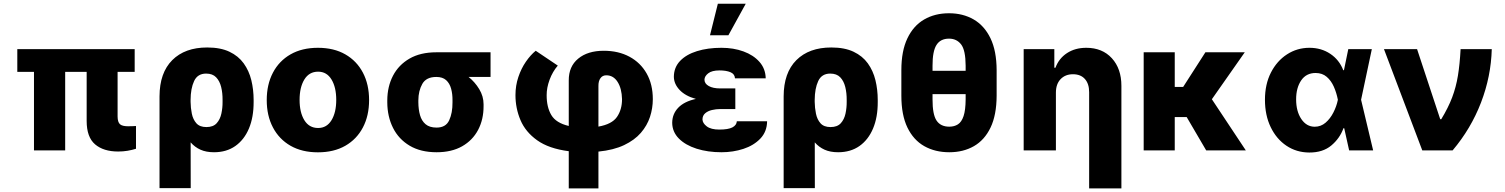

<svg xmlns="http://www.w3.org/2000/svg" viewBox="-20 -810 8105 1034"><path d="M705.3 -545.5V-422.9H613.3V-182.5Q613.6 -152 626.1 -141Q638.5 -130 669.7 -130Q682.5 -130 693.2 -130.5Q703.8 -131 712.4 -131.4V-8.9Q691.1 -2.1 666.9 2Q642.8 6 616.1 6Q537.3 6 492 -32.7Q446.7 -71.4 446.7 -158.7V-422.9H331V0H163V-422.9H73.2V-545.5Z M839.1 203.1V-291.2Q839.5 -418 907.7 -486.2Q975.9 -554.3 1095.9 -554.3Q1167.3 -554.3 1215.6 -531.4Q1263.8 -508.5 1292.4 -468.8Q1321 -429 1333.5 -378.2Q1345.9 -327.4 1345.9 -271.3V-261.4Q1346.2 -179 1320.7 -118.1Q1295.1 -57.2 1247.3 -23.6Q1199.6 9.9 1132.5 9.9Q1090.2 9.9 1059.5 -3.9Q1028.8 -17.8 1006.7 -43.3L1007.1 203.1ZM1006.4 -261.7Q1006.7 -229 1013.1 -197.8Q1019.5 -166.5 1037.6 -146.1Q1055.8 -125.7 1091.6 -125.7Q1128.2 -125.7 1146.8 -146.3Q1165.5 -166.9 1172.2 -198.3Q1179 -229.8 1178.6 -261.4V-271.3Q1179 -309.3 1171 -341.6Q1163 -373.9 1143.8 -393.8Q1124.6 -413.7 1090.2 -413.7Q1044 -413.7 1025.4 -373.6Q1006.7 -333.5 1006.4 -272Z M1692.1 10.3Q1606.5 10.3 1544.7 -25Q1483 -60.4 1449.8 -123.8Q1416.5 -187.1 1416.5 -271Q1416.5 -355.1 1449.8 -418.5Q1483 -481.9 1544.7 -517.2Q1606.5 -552.6 1692.1 -552.6Q1778.1 -552.6 1839.7 -517.2Q1901.3 -481.9 1934.5 -418.5Q1967.7 -355.1 1967.7 -271Q1967.7 -187.1 1934.5 -123.8Q1901.3 -60.4 1839.7 -25Q1778.1 10.3 1692.1 10.3ZM1693.2 -120.7Q1739.7 -120.7 1765.3 -162.6Q1790.8 -204.5 1790.8 -272Q1790.8 -339.8 1765.3 -381.9Q1739.7 -424 1693.2 -424Q1644.9 -424 1619.1 -381.9Q1593.4 -339.8 1593.4 -272Q1593.4 -204.5 1619.1 -162.6Q1644.9 -120.7 1693.2 -120.7Z M2065.7 -258.5V-269.9Q2066.1 -343.8 2096.4 -402.2Q2126.8 -460.6 2185.5 -494.5Q2244.3 -528.4 2329.9 -528.4H2621.8V-395.6H2503.6Q2537.6 -368.3 2560.9 -329.9Q2584.2 -291.5 2584.2 -248.6V-238.6Q2584.5 -166.9 2554.9 -110.6Q2525.2 -54.3 2468.8 -22.2Q2412.3 9.9 2331.3 9.9Q2245.7 9.9 2186.4 -25.2Q2127.1 -60.4 2096.6 -121.3Q2066.1 -182.2 2065.7 -258.5ZM2233 -269.9V-258.5Q2233.3 -220.5 2242 -189.8Q2250.7 -159.1 2272 -141Q2293.3 -122.9 2331.3 -122.9Q2381 -122.9 2399.1 -162.3Q2417.3 -201.7 2416.9 -258.5V-269.9Q2417.3 -304 2409.4 -332.6Q2401.6 -361.2 2382.6 -378.4Q2363.6 -395.6 2329.9 -395.6Q2275.6 -395.6 2254.4 -358.3Q2233.3 -321 2233 -269.9Z M3043 204.5V4.3Q2935.7 -9.6 2872.9 -54.5Q2810 -99.4 2783 -163.2Q2756 -226.9 2756 -297.6Q2756 -349.1 2771.5 -395.1Q2786.9 -441.1 2812 -477.5Q2837 -513.8 2865.1 -536.6L2984 -456.7Q2956 -424.4 2939.8 -380.7Q2923.7 -337 2924 -297.6Q2923.7 -233.3 2949 -190.5Q2974.4 -147.7 3043 -131.7V-376.8Q3042.6 -452.1 3093.9 -494.3Q3145.2 -536.6 3231.5 -536.6Q3310.4 -536.6 3369.9 -504.6Q3429.3 -472.7 3462.5 -414.2Q3495.7 -355.8 3495.7 -275.9Q3495.7 -227.3 3480.5 -180.6Q3465.2 -133.9 3431.3 -94.6Q3397.4 -55.4 3341.1 -28.6Q3284.8 -1.8 3202.8 6.4V204.5ZM3202.8 -128.2Q3275.6 -141 3302.7 -180.4Q3329.9 -219.8 3329.9 -275.9Q3328.5 -333.5 3305.9 -369Q3283.4 -404.5 3245 -404.5Q3224.8 -404.5 3213.6 -388.8Q3202.4 -373.2 3202.8 -346.6Z M3940 -286.2V-222.7H3858.7Q3835.9 -222.7 3814.1 -217.5Q3792.3 -212.4 3777.9 -200.1Q3763.5 -187.9 3763.1 -166.9Q3763.8 -146.3 3786.4 -129.3Q3808.9 -112.2 3854 -112.2Q3901.6 -112.2 3924.2 -123.9Q3946.7 -135.7 3948.2 -157H4111.2Q4110.4 -100.9 4074.9 -63.7Q4039.4 -26.6 3983.7 -8.3Q3927.9 9.9 3865.8 9.9Q3791.5 9.9 3731.4 -9.2Q3671.2 -28.4 3635.8 -64.1Q3600.5 -99.8 3600.1 -148.8Q3600.5 -196.4 3632.6 -229.9Q3664.8 -263.5 3727.6 -277.3Q3670.8 -293 3640.1 -325.5Q3609.4 -358 3609 -396.7Q3609.4 -447.1 3642.6 -481.9Q3675.8 -516.7 3733.7 -534.6Q3791.5 -552.6 3865.4 -552.6Q3930.4 -552.6 3984 -533Q4037.6 -513.5 4070.1 -476.7Q4102.6 -440 4103.7 -388.1H3938.2Q3936.8 -411.6 3913.7 -421.2Q3890.6 -430.8 3855.1 -430.8Q3813.9 -430.8 3794 -415.1Q3774.1 -399.5 3773.8 -380.7Q3774.1 -359.4 3797.1 -346.6Q3820 -333.8 3858.7 -333.8H3940ZM3803.6 -620 3845.9 -789.8H3996.1L3902.7 -620Z M4200.3 203.1V-291.2Q4200.6 -418 4268.8 -486.2Q4337 -554.3 4457 -554.3Q4528.4 -554.3 4576.7 -531.4Q4625 -508.5 4653.6 -468.8Q4682.2 -429 4694.6 -378.2Q4707 -327.4 4707 -271.3V-261.4Q4707.4 -179 4681.8 -118.1Q4656.2 -57.2 4608.5 -23.6Q4560.7 9.9 4493.6 9.9Q4451.3 9.9 4420.6 -3.9Q4389.9 -17.8 4367.9 -43.3L4368.3 203.1ZM4367.5 -261.7Q4367.9 -229 4374.3 -197.8Q4380.7 -166.5 4398.8 -146.1Q4416.9 -125.7 4452.8 -125.7Q4489.3 -125.7 4508 -146.3Q4526.6 -166.9 4533.4 -198.3Q4540.1 -229.8 4539.8 -261.4V-271.3Q4540.1 -309.3 4532.1 -341.6Q4524.1 -373.9 4505 -393.8Q4485.8 -413.7 4451.3 -413.7Q4405.2 -413.7 4386.5 -373.6Q4367.9 -333.5 4367.5 -272Z M5347.3 -432.5V-294.7Q5346.9 -190.7 5314.6 -123.2Q5282.3 -55.8 5225 -22.9Q5167.6 9.9 5092.3 9.9Q5016 9.9 4957.7 -22.9Q4899.5 -55.8 4866.8 -123.2Q4834.2 -190.7 4834.2 -294.7V-432.5Q4834.2 -535.5 4866.7 -603.5Q4899.1 -671.5 4957 -705.1Q5014.9 -738.6 5090.9 -738.6Q5165.8 -738.6 5223.5 -705.3Q5281.2 -671.9 5314.1 -604Q5346.9 -536.2 5347.3 -432.5ZM5180.4 -274.9V-302.9H5002.1V-274.9Q5001.8 -193.9 5023.6 -160.9Q5045.5 -127.8 5092.3 -127.8Q5119.3 -127.8 5138.8 -140.3Q5158.4 -152.7 5169.2 -184.7Q5180 -216.6 5180.4 -274.9ZM5002.1 -428.6H5180.4V-456.3Q5180 -539.8 5156.1 -570.8Q5132.1 -601.9 5090.9 -601.9Q5044.7 -601.9 5023.3 -567.8Q5001.8 -533.7 5002.1 -456.3Z M5666.5 -311.1V0H5492.9V-545.5H5658V-445.3H5664.1Q5682.5 -495.4 5726.2 -524Q5769.9 -552.6 5829.9 -552.6Q5916.5 -552.6 5967.9 -496.3Q6019.2 -440 6019.2 -347.7V204.5H5845.5V-313.6Q5845.5 -359 5822.6 -384.6Q5799.7 -410.2 5758.2 -410.2Q5717.3 -410.2 5691.9 -383.9Q5666.5 -357.6 5666.5 -311.1Z M6306.5 -528.4V-342H6351.9L6471.6 -528.4H6683.6L6506.4 -275.6L6689.3 0H6475.9L6370.7 -179.7H6306.5V0H6139.2V-528.4Z M7030.9 11.4Q6962 11 6908 -25.2Q6854 -61.4 6823.2 -125.4Q6792.3 -189.3 6792.3 -272.7Q6792.3 -356.2 6824.4 -419Q6856.5 -481.9 6911 -517.2Q6965.6 -552.6 7032 -552.6Q7095.5 -552.6 7144 -520.2Q7192.5 -487.9 7214.1 -431.8H7217.7L7241.1 -545.5H7367.9L7310 -272.7L7375 0H7245.7L7219.1 -119.7H7215.2Q7195.3 -64.6 7149.7 -26.5Q7104 11.7 7030.9 11.4ZM7185 -272.7 7184.7 -274.1Q7177.6 -310.7 7163.2 -343.2Q7148.8 -375.7 7124.8 -396.3Q7100.9 -416.9 7065 -416.9Q7014.6 -416.9 6987.4 -377Q6960.2 -337 6960.2 -274.9Q6960.2 -210.6 6988.1 -169Q7016 -127.5 7060.4 -127.5Q7093.4 -127.5 7118.8 -149.3Q7144.2 -171.2 7161 -204.4Q7177.9 -237.6 7184.7 -271.3Z M7639.6 0 7433.2 -545.5H7611.5L7736.2 -168H7741.8Q7779.5 -230.1 7800.4 -285.3Q7821.4 -340.6 7831.5 -402.3Q7841.6 -464.1 7845.9 -545.5H8013.8Q8009.9 -398.4 7955.8 -257.6Q7901.6 -116.8 7802.9 0Z"/></svg>

Font: Inter UI Extra Bold
Style: Regular
Weight: 800
Designer: Rasmus Andersson
Foundry: rsms
Version: 3.2;8d6f07862